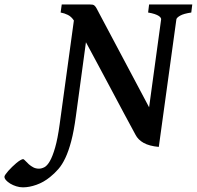

<svg xmlns="http://www.w3.org/2000/svg" viewBox="-191 -635 871 849"><path d="M654.8 -579.6Q621.1 -574.7 605.5 -565.7Q589.8 -556.6 588.9 -549.3L511.2 14.6Q468.8 10.7 444.1 -3.2Q419.4 -17.1 408.2 -39.1Q384.8 -82 357.4 -133.3Q330.1 -184.6 301.5 -238.3Q272.9 -292 244.1 -345.7Q215.3 -399.4 189 -448.2L144.5 -120.6Q135.7 -55.2 124 -11Q112.3 33.2 98.1 63.2Q84 93.3 66.9 112.8Q49.8 132.3 30.3 147.9Q2 170.9 -29.8 182.1Q-61.5 193.4 -89.4 193.4Q-104.5 193.4 -119.1 188.7Q-133.8 184.1 -145.5 177Q-157.2 169.9 -164.3 161.9Q-171.4 153.8 -171.4 146.5Q-171.4 143.1 -166.5 136Q-161.6 128.9 -154.1 120.4Q-146.5 111.8 -137.2 102.8Q-127.9 93.8 -118.9 86.2Q-109.9 78.6 -101.6 73.7Q-93.3 68.8 -88.4 68.4Q-83.5 70.8 -77.4 77.6Q-71.3 84.5 -63 91.8Q-54.7 99.1 -43.7 105Q-32.7 110.8 -18.6 110.8Q-7.3 110.8 5.1 104.5Q17.6 98.1 29.5 77.4Q41.5 56.6 52.7 17.8Q64 -21 72.8 -85.4L135.7 -544.4Q124.5 -561.5 109.1 -569.1Q93.8 -576.7 77.1 -579.6L82 -615.2H206.5Q214.4 -615.2 219 -614.3Q223.6 -613.3 227.8 -609.4Q231.9 -605.5 236.1 -597.9Q240.2 -590.3 247.1 -577.1L468.3 -160.6L521.5 -549.3Q522 -552.2 519.5 -556.4Q517.1 -560.5 510.7 -564.7Q504.4 -568.8 492.9 -572.8Q481.4 -576.7 463.9 -579.6L468.3 -615.2H659.2Z"/></svg>

Font: Gentium Basic
Style: Bold Italic
Weight: 700
Italic angle: -8°
Designer: J. Victor Gaultney and Annie Olsen
Foundry: SIL International
Version: Version 1.102; 2013; Maintenance release